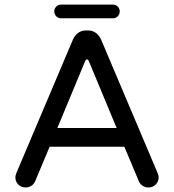

<svg xmlns="http://www.w3.org/2000/svg" viewBox="-20 -822 769 848"><path d="M219.7 -771.5Q219.7 -784.2 228.5 -793Q237.3 -801.8 250 -801.8H478.5Q491.2 -801.8 500 -793Q508.8 -784.2 508.8 -771.5Q508.8 -758.8 500 -750Q491.2 -741.2 478.5 -741.2H250Q237.3 -741.2 228.5 -750Q219.7 -758.8 219.7 -771.5ZM47.9 -39.1Q47.9 -45.9 52.7 -58.6L301.8 -646.5Q310.5 -666 325.2 -676.8Q339.8 -687.5 359.4 -687.5H369.1Q388.7 -687.5 403.3 -676.8Q418 -666 426.8 -646.5L675.8 -58.6Q680.7 -45.9 680.7 -39.1Q680.7 -20.5 668 -7.3Q655.3 5.9 635.7 5.9Q621.1 5.9 609.9 -1.5Q598.6 -8.8 592.8 -22.5L529.3 -173.8H199.2L135.7 -22.5Q129.9 -8.8 118.7 -1.5Q107.4 5.9 92.8 5.9Q73.2 5.9 60.5 -7.3Q47.9 -20.5 47.9 -39.1ZM364.3 -559.6Q359.4 -559.6 356.4 -552.7L233.4 -256.8H495.1L372.1 -552.7Q369.1 -559.6 364.3 -559.6Z"/></svg>

Font: jf-openhuninn-1.1
Style: Regular
Weight: 400
Designer: [Kosugi Maru]
      Designed by Motoya company      

      [Varela Round]
      Joe Prince(Latin component); Avraham Co
Foundry: justfont CO.,LTD.
Version: 1.1